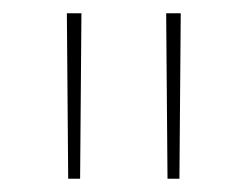

<svg xmlns="http://www.w3.org/2000/svg" viewBox="-20 -720 374 290"><path d="M83 -450 81 -700H103L101 -450ZM233 -450 231 -700H253L251 -450Z"/></svg>

Font: Montserrat Alternates Thin
Style: Regular
Weight: 100
Designer: Julieta Ulanovsky
Foundry: Julieta Ulanovsky
Version: Version 9.000